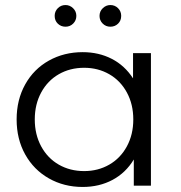

<svg xmlns="http://www.w3.org/2000/svg" viewBox="-20 -737 718 762"><path d="M579 -526V0H511V-104Q479 -51 426.5 -23Q374 5 308 5Q234 5 174 -29Q114 -63 80 -124Q46 -185 46 -263Q46 -341 80 -402Q114 -463 174 -496.5Q234 -530 308 -530Q372 -530 423.5 -503.5Q475 -477 508 -426V-526ZM509 -263Q509 -323 483.5 -370Q458 -417 413.5 -442.5Q369 -468 314 -468Q258 -468 213.5 -442.5Q169 -417 143.5 -370Q118 -323 118 -263Q118 -203 143.5 -156Q169 -109 213.5 -83.5Q258 -58 314 -58Q369 -58 413.5 -83.5Q458 -109 483.5 -156Q509 -203 509 -263ZM197 -674Q197 -692 209.5 -704.5Q222 -717 240 -717Q257 -717 270 -704.5Q283 -692 283 -674Q283 -656 270.5 -643.5Q258 -631 240 -631Q222 -631 209.5 -643Q197 -655 197 -674ZM375 -674Q375 -692 388 -704.5Q401 -717 418 -717Q436 -717 448.5 -704.5Q461 -692 461 -674Q461 -655 448.5 -643Q436 -631 418 -631Q400 -631 387.5 -643.5Q375 -656 375 -674Z"/></svg>

Font: CMG Sans
Style: Regular
Weight: 400
Designer: Julieta Ulanovsky
Foundry: Julieta Ulanovsky
Version: Version 7.200